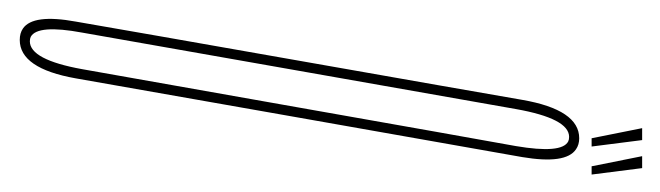

<svg xmlns="http://www.w3.org/2000/svg" viewBox="-298 -440 718 209"><g transform="rotate(90 61.5 -335.0)"><path d="M0 3Q-7.5 3 -12.5 -0.5Q-28.5 -11.5 -20 -58Q-9.5 -119 22.5 -300.5Q54.5 -482 65.2 -544Q76 -606 107 -606Q114 -606 119 -602.5Q135.5 -591.5 127.5 -544Q116.5 -482 84.5 -300.5Q52.5 -119 41.8 -58Q31 3 0 3ZM1.5 -8Q21.5 -8 31.8 -65Q42 -122 73.5 -300.5Q105 -479 115.5 -537Q124 -587 110.5 -594Q108.5 -595 105.5 -595Q85.5 -595 75.2 -537Q65 -479 33.5 -300.5Q2 -122 -8 -65Q-17 -16.5 -3.5 -9Q-1.5 -8 1.5 -8ZM137.5 -619.5 126.5 -674.5H139.5L146.5 -619.5ZM107 -619.5 96 -674.5H109L116 -619.5Z"/></g></svg>

Font: Anybody UltraCondensed Thin
Style: Italic
Weight: 100
Width: 1
Italic angle: -10°
Designer: Tyler Finck
Foundry: Etcetera Type Company
Version: Version 1.010; ttfautohint (v1.8.3) -l 8 -r 50 -G 200 -x 14 